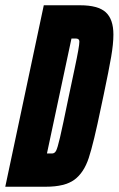

<svg xmlns="http://www.w3.org/2000/svg" viewBox="-37 -708 450 728"><path d="M129 -688H267Q335 -688 364 -661.5Q393 -635 393 -577Q393 -542 384.5 -492.5Q376 -443 356 -348L346 -301Q318 -165 299.5 -109Q281 -53 245 -26.5Q209 0 137 0H-17ZM224 -344 246 -448Q264 -532 264 -550Q264 -562 250 -562H234L141 -126H160Q170 -126 175.5 -136Q181 -146 190.5 -186.5Q200 -227 224 -344Z"/></svg>

Font: Saira Ultra Condensed Black
Style: Italic
Weight: 900
Width: 1
Italic angle: -12°
Designer: Hector Gatti with collaboration of the Omnibus-Type team
Foundry: Omnibus-Type
Version: Version 1.001; ttfautohint (v1.8)